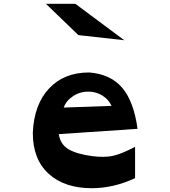

<svg xmlns="http://www.w3.org/2000/svg" viewBox="-20 -969 898 1012"><path d="M393 -784 222 -949H377L635 -757ZM705 -290 290 -262Q298 -208 341 -182.5Q384 -157 466 -146Q531 -138 575 -147.5Q619 -157 692 -195V-30Q578 23 464 23Q320 23 236.5 -53Q153 -129 153 -268V-269Q159 -417 238 -502Q317 -587 449 -587H451Q563 -578 624 -506.5Q685 -435 705 -290ZM316 -402 568 -411Q553 -444 521 -464.5Q489 -485 449 -486Q403 -487 365.5 -462.5Q328 -438 316 -402Z"/></svg>

Font: OpenDyslexic
Style: Bold
Weight: 800
Designer: Abbie Gonzalez
Version: Version 0.920;hotconv 1.0.109;makeotfexe 2.5.65596